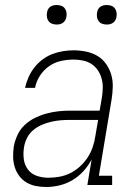

<svg xmlns="http://www.w3.org/2000/svg" viewBox="-20 -739 540 767"><path d="M165 8Q143 8 123 4Q103 0 86 -10Q69 -20 57 -36Q45 -52 39 -71Q33 -90 32.5 -111Q32 -132 35 -153Q39 -176 49.5 -199Q60 -222 78.5 -239.5Q97 -257 119.5 -268Q142 -279 166 -285.5Q190 -292 213.5 -294.5Q237 -297 260 -297H378L387 -349Q390 -368 390.5 -387.5Q391 -407 386 -425Q381 -443 371 -458Q361 -473 346 -483Q331 -493 312 -497Q293 -501 274 -501Q249 -501 223.5 -495.5Q198 -490 176 -474.5Q154 -459 139.5 -436.5Q125 -414 120 -388H80Q85 -410 94 -430.5Q103 -451 117 -469Q131 -487 149.5 -501Q168 -515 189 -523Q210 -531 231.5 -534.5Q253 -538 274 -538Q299 -538 323.5 -533Q348 -528 368.5 -516Q389 -504 403 -484.5Q417 -465 424 -442Q431 -419 430.5 -393.5Q430 -368 426 -343L375 -37H428V0H329L346 -102Q333 -77 313.5 -55.5Q294 -34 269.5 -19.5Q245 -5 218 1.5Q191 8 165 8ZM173 -29Q195 -29 217.5 -33Q240 -37 261 -47.5Q282 -58 300 -74.5Q318 -91 330.5 -110.5Q343 -130 350.5 -152Q358 -174 361 -196L372 -260H260Q241 -260 222.5 -258.5Q204 -257 184.5 -252.5Q165 -248 146.5 -240Q128 -232 112.5 -219Q97 -206 88 -188Q79 -170 76 -151Q72 -127 75 -103.5Q78 -80 91.5 -62Q105 -44 127 -36.5Q149 -29 173 -29ZM406 -641Q397 -641 388.5 -644Q380 -647 374.5 -654Q369 -661 367.5 -670.5Q366 -680 368 -690Q369 -696 372 -702Q375 -708 381 -712Q387 -716 393.5 -717.5Q400 -719 406 -719Q416 -719 424.5 -716Q433 -713 438.5 -706Q444 -699 445.5 -689.5Q447 -680 445 -670Q444 -664 440.5 -658Q437 -652 431.5 -648Q426 -644 419.5 -642.5Q413 -641 406 -641ZM206 -641Q197 -641 188.5 -644Q180 -647 174.5 -654Q169 -661 167.5 -670.5Q166 -680 168 -690Q169 -696 172 -702Q175 -708 181 -712Q187 -716 193.5 -717.5Q200 -719 206 -719Q216 -719 224.5 -716Q233 -713 238.5 -706Q244 -699 245.5 -689.5Q247 -680 245 -670Q244 -664 240.5 -658Q237 -652 231.5 -648Q226 -644 219.5 -642.5Q213 -641 206 -641Z"/></svg>

Font: Iosevka Curly Slab XLtObl
Style: Regular
Weight: 200
Italic angle: -9°
Monospace: yes
Designer: Belleve Invis
Foundry: Belleve Invis
Version: Version 11.1.0; ttfautohint (v1.8.3)